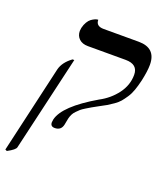

<svg xmlns="http://www.w3.org/2000/svg" viewBox="-174 -649 820 963"><g transform="rotate(20 236.0 -167.5)"><path d="M210.9 -38.1Q210 -35.6 208 -23.2Q206.1 -10.7 204.1 -2.9Q196.8 29.8 163.1 29.8Q140.1 29.8 140.1 7.8Q140.1 3.9 142.1 -7.8Q160.2 -85 323.2 -180.2Q377 -208.5 411.9 -255.1Q446.8 -301.8 446.8 -356.9Q446.8 -413.1 380.9 -413.1H179.2Q149.4 -413.1 132.3 -429.2Q115.2 -445.3 115.2 -471.2Q115.2 -476.1 117.2 -487.8Q121.6 -506.3 129.9 -520Q138.2 -533.7 147 -540Q155.8 -546.4 164.1 -550.3Q172.4 -554.2 177.7 -554.7L183.1 -555.2Q183.1 -521 224.1 -521H411.1Q503.9 -521 503.9 -431.2Q503.9 -397.9 492.2 -344.2Q484.9 -313 476.3 -288.8Q467.8 -264.6 455.3 -246.1Q442.9 -227.5 432.4 -215.1Q421.9 -202.6 403.1 -189.5Q384.3 -176.3 371.6 -168.9Q358.9 -161.6 333 -147.9Q309.6 -135.3 301.3 -130.4Q293 -125.5 275.6 -115Q258.3 -104.5 251.2 -98.1Q244.1 -91.8 234.1 -81.5Q224.1 -71.3 219 -60.8Q213.9 -50.3 210.9 -38.1ZM-22.9 220.2 -32.2 215.8 75.2 -251Q85.4 -292 129.9 -324.2H139.2L21 184.1Q18.6 198.2 -22.9 220.2Z"/></g></svg>

Font: Common Serif SemiBold
Style: Italic
Weight: 600
Italic angle: -12°
Designer: Philipp H. Poll, Khaled Hosny
Foundry: Stefan Peev, Context Ltd.
Version: Version 1.026